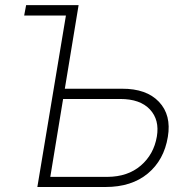

<svg xmlns="http://www.w3.org/2000/svg" viewBox="-20 -748 698 768"><path d="M239.3 -393.1H467.8Q565.9 -393.6 616 -340.6Q666 -287.6 651.4 -200.7Q636.2 -107.9 571.3 -54Q506.3 0 401.9 0H129.4L243.7 -686H76.7L84.5 -727.5H294.4ZM232.4 -352.1 181.2 -40.5H409.7Q491.2 -41 543.2 -85.7Q595.2 -130.4 607.4 -201.7Q618.7 -268.6 579.6 -310.3Q540.5 -352.1 460.9 -352.1Z"/></svg>

Font: Inter Extra Light
Style: Italic
Weight: 200
Italic angle: -9.39999°
Designer: Rasmus Andersson
Foundry: rsms
Version: Version 4.000;git-3c8e0fc